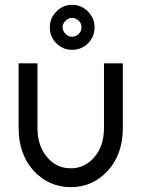

<svg xmlns="http://www.w3.org/2000/svg" viewBox="-20 -762 584 794"><path d="M278 -742Q240 -742 213 -714Q186 -687 186 -649Q186 -610 213 -583Q240 -556 278 -556Q317 -556 344 -583Q371 -610 371 -649Q371 -687 344 -714Q317 -742 278 -742ZM278 -688Q294 -688 306 -676Q317 -665 317 -649Q317 -633 306 -622Q294 -610 278 -610Q263 -610 251 -622Q239 -634 239 -649Q239 -665 251 -676Q263 -688 278 -688ZM57 -500V-234Q57 -124 119 -56Q182 12 273 12Q363 12 426 -56Q488 -124 488 -234V-500H410V-233Q410 -158 370 -112Q331 -66 273 -66Q213 -66 175 -112Q135 -158 135 -233V-500Z"/></svg>

Font: Unageo
Style: Regular
Weight: 400
Designer: Richard Sepsi
Foundry: Richard Sepsi
Version: Version 2.000